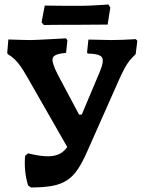

<svg xmlns="http://www.w3.org/2000/svg" viewBox="-20 -818 631 846"><path d="M302.7 -124.1 101.1 -476.6Q84.1 -506.5 71 -525.2Q57.9 -544 44.9 -556.4Q31.9 -568.9 14.7 -579.4L11.8 -584.3L16.8 -644.1Q47.9 -643.1 73.2 -642.3Q98.4 -641.5 113.7 -641.5Q125.3 -641.5 144.9 -642.5Q164.5 -643.5 195.4 -645Q226.3 -646.5 270.9 -649.1L277 -640.3L271.1 -585Q220 -581.1 212.7 -563.5Q205.5 -545.8 234.6 -489.2L328.4 -312.9H380.1ZM103.8 -0.8Q94.1 -32.5 90.9 -65.4Q87.7 -98.3 90.7 -131.4L103.4 -142.4Q159.8 -128.3 196.5 -129.4Q233.2 -130.5 256.4 -148.8Q279.7 -167.1 294.2 -203.9L419.2 -500.5Q439.6 -548.5 429.5 -564.8Q419.4 -581.1 366.1 -582.1L363.6 -587L369.6 -643.7L471.4 -641.5Q497.4 -641.5 523.4 -642.7Q549.4 -644 578.4 -645.5L585.1 -638.1L577.8 -579.4Q563 -565.4 551.7 -551.7Q540.4 -538.1 530.1 -519.1Q519.7 -500.1 506.6 -471.3L364.5 -151.2Q343.7 -103.2 322.7 -72Q301.7 -40.8 274.8 -23.4Q248 -5.9 210.1 1Q172.1 8 116.4 8ZM173.6 -707.7 163.1 -719.4 177.1 -793.3Q177.1 -793.3 192.6 -793.3Q208.1 -793.3 232.1 -792.8Q256.1 -792.3 282.6 -792.3Q309.1 -792.3 331.1 -792.3Q356.1 -792.3 385.7 -793.8Q415.2 -795.3 436.5 -796.8Q457.9 -798.3 457.9 -798.3L466.1 -784.7L454.2 -709.7L312.9 -708.7Q284.1 -708.7 251.2 -708.7Q218.3 -708.7 195.9 -708.2Q173.6 -707.7 173.6 -707.7Z"/></svg>

Font: Alegreya
Style: Regular
Weight: 400
Designer: Juan Pablo del Peral
Foundry: Huerta Tipografica
Version: Version 2.009